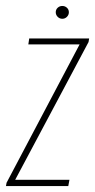

<svg xmlns="http://www.w3.org/2000/svg" viewBox="-39 -624 319 644"><path d="M-19 0 -17 -11 228 -475H56L59 -495H260L258 -483L12 -21H194L190 0ZM170 -561Q161 -561 154.5 -567.5Q148 -574 148 -583Q148 -592 154.5 -598Q161 -604 170 -604Q179 -604 185.5 -598Q192 -592 192 -583Q192 -574 185.5 -567.5Q179 -561 170 -561Z"/></svg>

Font: Alumni Sans Thin
Style: Italic
Weight: 100
Italic angle: -8°
Designer: Robert E. Leuschke
Foundry: Robert E. Leuschke
Version: Version 1.016